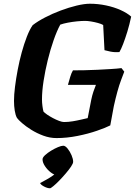

<svg xmlns="http://www.w3.org/2000/svg" viewBox="-20 -740 729 1029"><path d="M283 0Q247 0 212 -13Q177 -26 147.5 -44.5Q118 -63 98 -80.5Q78 -98 71 -108Q63 -122 59 -147Q55 -172 55 -199Q55 -232 60.5 -275.5Q66 -319 75 -366.5Q84 -414 96.5 -459.5Q109 -505 124 -543.5Q139 -582 155 -605Q182 -626 221.5 -646.5Q261 -667 305 -683.5Q349 -700 390.5 -710Q432 -720 462 -720Q505 -720 548 -711Q591 -702 626.5 -686Q662 -670 683 -651Q674 -608 662.5 -570.5Q651 -533 640 -504.5Q629 -476 620 -461Q594 -459 572 -463.5Q550 -468 540 -471L533 -606Q523 -612 504.5 -617Q486 -622 467.5 -625Q449 -628 436 -628Q417 -628 392 -625.5Q367 -623 343.5 -618.5Q320 -614 303 -608Q285 -575 267.5 -525Q250 -475 236 -418Q222 -361 213.5 -306Q205 -251 205 -207Q205 -190 207.5 -171.5Q210 -153 213 -142Q219 -135 233 -125.5Q247 -116 264 -107Q281 -98 297 -92Q313 -86 323 -86Q346 -86 370 -90Q394 -94 415 -99Q436 -104 450 -107L469 -205Q474 -229 480.5 -248.5Q487 -268 494 -285H344Q350 -307 356.5 -328.5Q363 -350 371 -363Q395 -363 429.5 -363.5Q464 -364 502 -366Q540 -368 574 -370Q608 -372 631 -375L646 -356Q640 -340 629.5 -312.5Q619 -285 609 -248.5Q599 -212 590 -171L571 -68Q548 -56 500.5 -39.5Q453 -23 395.5 -11.5Q338 0 283 0ZM248 269Q234 269 216 259.5Q198 250 195 241Q212 232 230 222Q248 212 264 200.5Q280 189 289 177L281 197Q269 197 251.5 183.5Q234 170 221 150.5Q208 131 208 114Q208 104 221.5 91.5Q235 79 254 67.5Q273 56 291 48.5Q309 41 319 41Q330 41 342.5 56.5Q355 72 363.5 92Q372 112 372 127Q372 136 361 152.5Q350 169 332.5 189.5Q315 210 297.5 228Q280 246 266 257.5Q252 269 248 269Z"/></svg>

Font: Texturina 12pt ExtraBold
Style: Italic
Weight: 800
Italic angle: -11°
Designer: Guillermo Torres Carreño
Foundry: Omnibus-Type
Version: Version 1.002